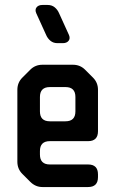

<svg xmlns="http://www.w3.org/2000/svg" viewBox="-20 -746 465 774"><path d="M102 -13Q123 8 151 8H335Q375 8 375 -32V-43Q375 -83 335 -83H181Q141 -83 141 -123V-137Q141 -177 181 -177H335Q375 -177 375 -217V-384Q375 -413 355 -433L323 -465Q303 -485 274 -485H151Q122 -485 102 -465L70 -433Q50 -413 50 -384V-94Q50 -65 70 -45ZM141 -297V-355Q141 -395 181 -395H244Q284 -395 284 -355V-297Q284 -257 244 -257H181Q141 -257 141 -297ZM166 -605Q172 -591 183.5 -581.5Q195 -572 212 -572H233Q249 -572 256.5 -581.5Q264 -591 258 -605L218 -693Q212 -707 200.5 -716.5Q189 -726 172 -726H151Q135 -726 127.5 -716.5Q120 -707 126 -693Z"/></svg>

Font: WDXL Lubrifont SC
Style: Regular
Weight: 400
Designer: [WDXL Lubrifont] Copyright 2020-2022 (c) NightFurySL2001, Skr-ZERO; [ZCOOL QingKe HuangYou] Copyright 2018-2022 (c) The 
Version: Version 2.001;hotconv 1.1.1;makeotfexe 2.6.0